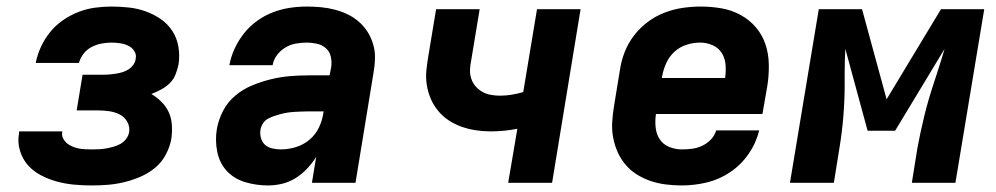

<svg xmlns="http://www.w3.org/2000/svg" viewBox="-20 -558 3040 586"><path d="M260 8Q233 8 206 5.5Q179 3 153.5 -4Q128 -11 105 -23Q82 -35 65.5 -53.5Q49 -72 41 -98Q33 -124 38 -150Q38 -152 38 -154Q38 -156 39 -157H170Q170 -157 170 -156.5Q170 -156 170 -155Q168 -145 172.5 -136Q177 -127 184 -121Q191 -115 200.5 -111Q210 -107 219.5 -105Q229 -103 239.5 -102.5Q250 -102 260 -102Q271 -102 282 -102.5Q293 -103 304 -105Q315 -107 326 -110Q337 -113 347 -118.5Q357 -124 364.5 -133.5Q372 -143 374 -154Q377 -171 368.5 -186Q360 -201 345.5 -208.5Q331 -216 314 -218.5Q297 -221 280 -221H214L232 -330H298Q308 -330 317.5 -331Q327 -332 336 -333.5Q345 -335 354.5 -338Q364 -341 372.5 -346.5Q381 -352 387 -360.5Q393 -369 394 -378Q397 -391 390 -402Q383 -413 371.5 -418.5Q360 -424 346.5 -426Q333 -428 320 -428Q305 -428 289.5 -425Q274 -422 259.5 -414.5Q245 -407 235 -394Q225 -381 221 -366H89Q94 -391 105 -415Q116 -439 133 -460Q150 -481 172.5 -496.5Q195 -512 219.5 -521.5Q244 -531 269.5 -534.5Q295 -538 320 -538Q347 -538 374 -535Q401 -532 425.5 -523Q450 -514 471 -499.5Q492 -485 506 -463.5Q520 -442 524.5 -415.5Q529 -389 525 -362Q522 -347 516 -331.5Q510 -316 498.5 -304.5Q487 -293 472 -285Q457 -277 442 -271Q459 -261 473 -247Q487 -233 495 -215.5Q503 -198 504.5 -177Q506 -156 503 -135Q499 -111 486.5 -87Q474 -63 453.5 -46Q433 -29 408.5 -18.5Q384 -8 359 -2Q334 4 309.5 6Q285 8 260 8Z M798 8Q762 8 728.5 -2Q695 -12 672.5 -36Q650 -60 643 -95Q636 -130 642 -165Q647 -193 661 -220Q675 -247 698.5 -266.5Q722 -286 750 -297.5Q778 -309 806.5 -316Q835 -323 863.5 -325.5Q892 -328 920 -328H986L991 -354Q993 -370 989.5 -385.5Q986 -401 974.5 -411Q963 -421 947.5 -424.5Q932 -428 916 -428Q900 -428 883 -425Q866 -422 851 -413Q836 -404 825.5 -390Q815 -376 812 -359H680Q685 -386 696.5 -410.5Q708 -435 725 -456.5Q742 -478 765 -494.5Q788 -511 813 -520.5Q838 -530 864 -534Q890 -538 916 -538Q938 -538 959.5 -536Q981 -534 1002 -528.5Q1023 -523 1041.5 -514Q1060 -505 1075.5 -491.5Q1091 -478 1102 -460.5Q1113 -443 1119 -422.5Q1125 -402 1124.5 -380Q1124 -358 1120 -336L1065 0H932L945 -79Q933 -60 917 -43Q901 -26 881.5 -14Q862 -2 840.5 3Q819 8 798 8ZM837 -102Q860 -102 883 -109Q906 -116 924.5 -131.5Q943 -147 953.5 -169Q964 -191 967 -214L968 -218H920Q910 -218 899.5 -217.5Q889 -217 879 -216.5Q869 -216 859 -214.5Q849 -213 839 -210.5Q829 -208 818.5 -204.5Q808 -201 798.5 -196Q789 -191 783 -182Q777 -173 775 -162Q773 -149 776.5 -136.5Q780 -124 789 -116Q798 -108 811 -105Q824 -102 837 -102Z M1531 0 1559 -165Q1539 -161 1518.5 -159Q1498 -157 1477 -157Q1454 -157 1431.5 -160.5Q1409 -164 1388 -171.5Q1367 -179 1349 -191Q1331 -203 1317 -220Q1303 -237 1294.5 -257Q1286 -277 1282.5 -299.5Q1279 -322 1281.5 -345Q1284 -368 1288 -391L1311 -530H1444L1418 -373Q1415 -359 1414.5 -345Q1414 -331 1418.5 -317.5Q1423 -304 1432 -294Q1441 -284 1452.5 -277.5Q1464 -271 1478 -268.5Q1492 -266 1506 -266Q1524 -266 1542 -269Q1560 -272 1577 -277L1619 -530H1752L1665 0Z M2061 8Q2037 8 2012.5 5Q1988 2 1966 -5.5Q1944 -13 1924.5 -25Q1905 -37 1890 -54.5Q1875 -72 1865.5 -93Q1856 -114 1851.5 -137.5Q1847 -161 1848.5 -185.5Q1850 -210 1854 -234L1872 -344Q1876 -372 1886.5 -399Q1897 -426 1915 -449.5Q1933 -473 1957 -491Q1981 -509 2008.5 -519.5Q2036 -530 2064 -534Q2092 -538 2119 -538Q2151 -538 2182.5 -532.5Q2214 -527 2241 -512Q2268 -497 2287.5 -474Q2307 -451 2316.5 -422Q2326 -393 2326.5 -360.5Q2327 -328 2322 -296L2307 -210H1982Q1979 -190 1981 -169.5Q1983 -149 1993.5 -133Q2004 -117 2022.5 -109.5Q2041 -102 2061 -102Q2077 -102 2092.5 -104Q2108 -106 2123 -113Q2138 -120 2149.5 -132Q2161 -144 2166 -160H2297Q2288 -122 2265 -88.5Q2242 -55 2208.5 -32.5Q2175 -10 2137 -1Q2099 8 2061 8ZM2193 -320Q2196 -340 2194.5 -360Q2193 -380 2183 -396Q2173 -412 2155 -420Q2137 -428 2117 -428Q2096 -428 2075.5 -421.5Q2055 -415 2039 -400.5Q2023 -386 2014 -366.5Q2005 -347 2001 -326L2000 -320Z M2391 0 2479 -530H2611L2686 -255L2852 -530H2984L2896 0H2763L2780 -106Q2789 -155 2801 -204Q2813 -253 2829 -301L2840 -335Q2846 -354 2852 -372.5Q2858 -391 2863 -409L2712 -159H2628L2560 -409Q2559 -390 2558.5 -372Q2558 -354 2558 -336V-300Q2558 -252 2554 -203Q2550 -154 2542 -106L2525 0Z"/></svg>

Font: Iosevka Curly XBdExObl
Style: Regular
Weight: 800
Width: 7
Italic angle: -9°
Monospace: yes
Designer: Belleve Invis
Foundry: Belleve Invis
Version: Version 11.1.0; ttfautohint (v1.8.3)